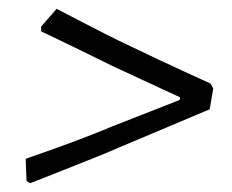

<svg xmlns="http://www.w3.org/2000/svg" viewBox="-20 -484 524 434"><path d="M462 -284 454 -237 250 -151Q216 -136 180 -122Q144 -108 114.5 -96Q85 -84 66.5 -77Q48 -70 48 -70L40 -75L38 -125Q38 -125 56.5 -131.5Q75 -138 104.5 -148.5Q134 -159 168 -172Q202 -185 233 -198L386 -258L387 -264L236 -334Q199 -352 161.5 -370.5Q124 -389 98.5 -401Q73 -413 73 -413V-424L108 -464Q108 -464 123.5 -456Q139 -448 164 -435Q189 -422 218.5 -407Q248 -392 276 -379Q301 -367 331.5 -352.5Q362 -338 390.5 -325Q419 -312 437.5 -303.5Q456 -295 456 -295Z"/></svg>

Font: Alegreya
Style: Italic
Weight: 400
Italic angle: -7°
Designer: Juan Pablo del Peral
Foundry: Huerta Tipografica
Version: Version 2.009